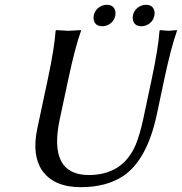

<svg xmlns="http://www.w3.org/2000/svg" viewBox="-20 -774 761 804"><path d="M372.6 -709Q378.9 -739.7 409.7 -751Q418.9 -753.9 427.2 -753.9Q456.5 -753.9 462.9 -727.5Q464.8 -718.3 462.9 -709Q456.5 -678.2 425.8 -667Q416.5 -664.1 408.2 -664.1Q378.9 -664.1 372.6 -690.4Q370.6 -699.7 372.6 -709ZM536.6 -709Q543 -739.7 573.7 -751Q583 -753.9 591.3 -753.9Q620.6 -753.9 626.5 -727.5Q628.4 -718.3 626.5 -709Q620.1 -678.2 589.4 -667Q580.1 -664.1 572.3 -664.1Q543 -664.1 536.6 -690.4Q534.7 -699.7 536.6 -709ZM615.7 -444.8Q643.1 -574.2 647.9 -645L650.9 -647.9Q652.8 -647.9 685.1 -645L720.7 -647.9L721.2 -645Q696.8 -577.6 668.5 -444.8L636.7 -294.9Q596.2 -104.5 496.1 -37.1Q425.3 9.8 318.8 9.8Q205.1 9.8 156.2 -60.5Q112.8 -125 136.2 -235.8L180.7 -444.8Q208 -574.2 212.9 -645L215.8 -647.9Q217.8 -647.9 266.1 -645L318.8 -647.9L319.3 -645Q294.9 -577.6 266.6 -444.8L229 -269Q183.1 -42.5 350.6 -41Q493.7 -41 547.9 -167Q564.9 -207.5 580.1 -276.9Z"/></svg>

Font: Linux Biolinum Capitals O
Style: Italic Samll Caps
Weight: 400
Italic angle: -12°
Designer: Philipp H. Poll
Foundry: Philipp H. Poll
Version: Version 0.6.2